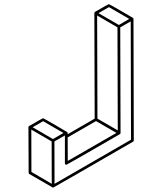

<svg xmlns="http://www.w3.org/2000/svg" viewBox="-20 -817 772 913"><path d="M232.9 75.2 230 74.7V74.2L119.1 10.3Q116.2 8.3 116.2 4.4L115.2 -212.9Q115.7 -215.8 118.7 -217.8Q182.6 -254.9 184.6 -254.9Q186.5 -254.9 242.7 -222.4Q298.8 -189.9 298.8 -189.5H299.3Q299.8 -189.5 299.8 -189L300.3 -188.5L300.8 -187.5L301.3 -185.5H301.8V-178.7L430.2 -252.9L428.7 -755.4Q429.2 -758.3 431.6 -760.3Q495.6 -797.4 497.6 -797.4Q499.5 -797.4 555.7 -764.9Q611.8 -732.4 612.3 -731.9H612.8V-731.4H613.3L613.8 -730H614.3V-729.5L614.7 -727.5L616.2 -149.4Q616.2 -145.5 613.3 -143.6Q234.4 75.2 232.9 75.2ZM545.4 -698.2 594.7 -727.1 498 -783.2 448.2 -754.4ZM540 -196.8 538.6 -687 441.9 -743.2 443.4 -252.9ZM302.2 -51.8 533.7 -185.1 436.5 -241.2 301.8 -163.6ZM226.1 57.1 225.6 -144.5 128.9 -200.7 129.4 0.5ZM231.9 -155.8 281.7 -184.6 185.1 -240.7 135.3 -211.9ZM239.3 57.1 603 -152.8 601.6 -715.3 551.8 -687 553.2 -184.6Q553.2 -181.2 550.3 -179.2Q297.4 -33.2 295.4 -33.2Q293.5 -33.2 292 -34.2Q289.1 -36.1 288.6 -40V-172.9L238.8 -144.5Z"/></svg>

Font: 3D Isometric
Style: Regular
Weight: 400
Designer: GGBotNet
Version: 1.10